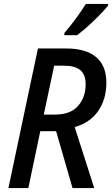

<svg xmlns="http://www.w3.org/2000/svg" viewBox="-20 -962 573 982"><path d="M23 0 174 -714H319Q419 -714 471.5 -670Q524 -626 524 -539Q524 -456 483 -395.5Q442 -335 362 -312L462 0H351L267 -291H186L125 0ZM261 -376Q341 -376 379.5 -420.5Q418 -465 418 -530Q418 -581 390.5 -603.5Q363 -626 308 -626H257L204 -376ZM309 -793Q338 -826 368 -867Q398 -908 419 -942H533V-933Q522 -920 503 -899.5Q484 -879 460.5 -856.5Q437 -834 414.5 -814.5Q392 -795 375 -782H309Z"/></svg>

Font: Noto Sans SemiCondensed Medium
Style: Italic
Weight: 500
Width: 4
Italic angle: -12°
Designer: Monotype Design Team
Foundry: Monotype Imaging Inc.
Version: Version 2.013; ttfautohint (v1.8.4.7-5d5b)